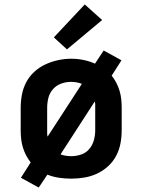

<svg xmlns="http://www.w3.org/2000/svg" viewBox="-20 -795 640 863"><path d="M154 48 74 4 118 -65Q106 -80 97 -97.5Q88 -115 82.5 -133.5Q77 -152 75 -171.5Q73 -191 73 -210V-310Q73 -340 78.5 -369.5Q84 -399 98 -425.5Q112 -452 134.5 -472.5Q157 -493 184 -505.5Q211 -518 240.5 -524.5Q270 -531 300 -531Q328 -531 355 -525.5Q382 -520 407 -509L446 -568L526 -524L482 -455Q494 -440 503 -422.5Q512 -405 517.5 -386.5Q523 -368 525 -348.5Q527 -329 527 -310V-210Q527 -180 521.5 -150.5Q516 -121 502 -94.5Q488 -68 465.5 -47.5Q443 -27 416 -14.5Q389 -2 359.5 3Q330 8 300 8Q273 8 245.5 4Q218 0 193 -10ZM194 -181 348 -418Q336 -423 323.5 -425Q311 -427 299 -427Q276 -427 254.5 -419Q233 -411 218 -394Q203 -377 197.5 -355Q192 -333 192 -310V-210Q192 -203 192 -195.5Q192 -188 194 -181ZM300 -93Q323 -93 345 -100.5Q367 -108 381.5 -125.5Q396 -143 402 -165Q408 -187 408 -210V-310Q408 -317 408 -324.5Q408 -332 406 -339L252 -101Q263 -97 275.5 -95Q288 -93 300 -93ZM281 -573 222 -627 361 -775 439 -705Z"/></svg>

Font: Iosevka Custom Extended
Style: Bold
Weight: 700
Width: 7
Monospace: yes
Designer: Belleve Invis
Foundry: Belleve Invis
Version: Version 11.2.4; ttfautohint (v1.8.4)